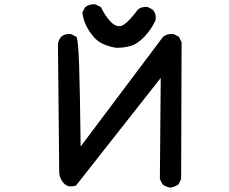

<svg xmlns="http://www.w3.org/2000/svg" viewBox="-20 -848 1040 872"><path d="M752.9 3.9Q733.4 1.5 719.2 -10.3L717.8 -11.2L716.8 -13.2L707 -32.7L706.1 -34.7V-37.1L710 -494.1L327.1 -7.8L325.2 -4.9L321.8 -4.4Q287.6 5.4 268.6 -17.1Q264.2 -22 260.7 -27.3Q257.3 -32.7 254.9 -38.6Q252.4 -44.4 251 -50.8Q249.5 -57.1 249 -63.5V-64V-64.5L243.2 -646.5V-647V-647.5Q243.7 -652.3 244.9 -656.7Q246.1 -661.1 247.8 -665Q249.5 -668.9 252 -672.9Q254.4 -676.8 257.3 -680.2L257.8 -680.7L258.3 -681.2Q274.9 -695.8 300.8 -693.4H302.7L304.2 -692.4L323.7 -682.6L326.7 -681.2L328.1 -678.2Q335.4 -663.6 339.4 -551Q343.3 -438.5 346.2 -182.6L719.7 -679.7L720.7 -680.7L721.7 -681.6Q740.2 -695.8 766.6 -693.4H768.6L770 -692.4L789.6 -682.6L792.5 -681.2L793.9 -678.2L803.7 -658.7L804.7 -656.7V-654.3L802.7 -37.1V-34.7L801.8 -32.7L792 -13.2L791 -11.2L789.1 -9.8Q783.7 -5.9 778.3 -3.2Q772.9 -0.5 767.1 1.2Q761.2 2.9 754.9 3.9H753.9ZM507.3 -630.9Q479 -635.3 452.1 -646.5Q424.8 -657.7 404.8 -681.2Q385.3 -703.6 372.1 -730Q358.9 -756.8 354.5 -787.6L354 -790.5L355.5 -793.5L365.2 -813L366.2 -814.9L368.2 -816.4Q386.7 -830.6 412.1 -828.1H414.1L415.5 -827.1L435.1 -817.4L438 -815.9L439.5 -813Q458.5 -774.9 481.9 -750Q502.9 -727.1 527.3 -729.5Q538.1 -730.5 558.3 -749Q578.6 -767.6 604.5 -802.7L605 -803.7L606 -804.2Q622.6 -818.8 648.4 -816.4H650.4L651.9 -815.4L671.4 -805.7L672.9 -804.7L674.3 -803.2Q690.9 -784.2 686.5 -756.3L686 -754.9L685.5 -753.4Q676.3 -734.4 664.1 -716.3Q651.9 -698.2 636.2 -681.6Q620.1 -665 604.5 -654.3Q588.9 -643.6 572.8 -639.2Q543.5 -630.9 508.8 -630.9H508.3Z"/></svg>

Font: NaikaiFont
Style: Bold
Weight: 700
Version: Version 1.89